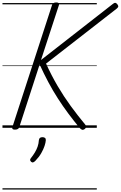

<svg xmlns="http://www.w3.org/2000/svg" viewBox="-20 -1035 978 1555"><path d="M101 15Q87 15 82 10Q77 5 80 -5L402 -996Q408 -1015 435 -1015Q464 -1015 458 -996L312 -549L890 -1000Q904 -1012 912.5 -1012Q921 -1012 930 -1001Q939 -989 938 -982Q937 -975 925 -965L353 -520Q397 -423 447 -338Q497 -253 552.5 -177Q608 -101 671 -25Q680 -15 678.5 -7Q677 1 665 11Q653 19 644 15.5Q635 12 625 1Q577 -57 533 -116Q489 -175 448.5 -238Q408 -301 371.5 -369.5Q335 -438 301 -513L136 -5Q133 5 124 10Q115 15 101 15ZM233 276Q225 269 224 261.5Q223 254 230 246Q249 222 262.5 199.5Q276 177 284.5 153Q293 129 295 99Q297 86 304.5 81Q312 76 324 76Q338 76 345 82.5Q352 89 351 101Q350 119 341 146.5Q332 174 314 205.5Q296 237 266 268Q258 276 249.5 279.5Q241 283 233 276ZM0 490H764V500H0ZM0 -20H764V0H0ZM0 -505H764V-500H0ZM0 -1010H764V-1000H0Z"/></svg>

Font: Playwrite AU VIC Guides
Style: Regular
Weight: 400
Designer: Veronika Burian, José Scaglione
Foundry: TypeTogether
Version: Version 1.003